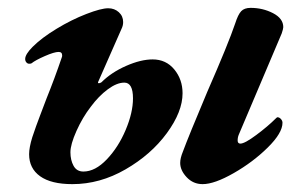

<svg xmlns="http://www.w3.org/2000/svg" viewBox="-20 -454 780 488"><path d="M438 -40Q438 -52 445 -69Q459 -107 507 -221Q560 -342 578 -395Q585 -417 593 -425.5Q601 -434 617 -434Q648 -434 674 -420.5Q700 -407 700 -385Q700 -381 696 -369L587 -112Q584 -105 584 -97Q584 -89 591 -89Q602 -89 631.5 -111Q661 -133 681 -153Q684 -156 685 -156Q690 -156 694 -151.5Q698 -147 698 -142Q698 -116 660.5 -79Q623 -42 574 -14Q525 14 495 14Q471 14 454.5 -3.5Q438 -21 438 -40ZM54 -62Q54 -79 62 -105Q72 -135 81.5 -159.5Q91 -184 98 -203Q119 -255 137 -308Q138 -310 138 -313Q138 -322 129 -322Q118 -322 94 -311.5Q70 -301 60 -293Q58 -292 54 -292Q50 -292 47 -295.5Q44 -299 44 -304Q44 -316 63 -335Q86 -358 124 -381Q162 -404 199.5 -418.5Q237 -433 255 -433Q271 -433 282 -423Q293 -413 293 -398Q293 -389 289 -381L230 -247L229 -245Q229 -242 232 -242.5Q235 -243 238 -245Q263 -270 300.5 -286.5Q338 -303 368 -303Q402 -303 423 -277.5Q444 -252 444 -217Q444 -170 404 -115.5Q364 -61 299 -23.5Q234 14 164 14Q110 14 82 -6Q54 -26 54 -62ZM318 -204Q318 -244 296 -244Q277 -244 254 -227Q231 -210 211 -183Q190 -156 174.5 -121.5Q159 -87 159 -67Q159 -47 167 -32.5Q175 -18 192 -18Q222 -18 251.5 -49Q281 -80 299.5 -124Q318 -168 318 -204Z"/></svg>

Font: EB Garamond
Style: Bold Italic
Weight: 700
Italic angle: -17.2°
Designer: Georg Duffner and Octavio Pardo
Foundry: Georg Duffner
Version: Version 1.000